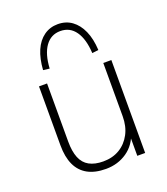

<svg xmlns="http://www.w3.org/2000/svg" viewBox="-137 -835 819 940"><g transform="rotate(-20 272.5 -365.5)"><path d="M254 8Q197 8 159 -13Q121 -34 102 -75Q83 -116 83 -177V-484H125V-181Q125 -130 138.5 -96.5Q152 -63 181 -47Q210 -31 254 -31Q303 -31 339.5 -53Q376 -75 397 -114.5Q418 -154 418 -207V-484H460V0H419V-121H431Q412 -58 364 -25Q316 8 254 8ZM162 -548 129 -552Q133 -611 151 -652.5Q169 -694 200.5 -716.5Q232 -739 273 -739Q315 -739 346 -716.5Q377 -694 395.5 -652.5Q414 -611 417 -552L384 -548Q380 -622 351.5 -662.5Q323 -703 273 -703Q224 -703 195 -662.5Q166 -622 162 -548Z"/></g></svg>

Font: Nunito Sans 12pt ExtraLight 12pt ExtraLight
Style: Regular
Weight: 250
Version: Version 3.101;gftools[0.9.27]